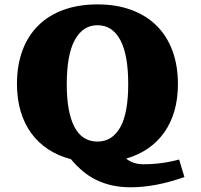

<svg xmlns="http://www.w3.org/2000/svg" viewBox="-20 -709 893 851"><path d="M797.4 75.7Q668.5 121.1 560.5 121.1Q515.1 121.1 477.3 112.8Q439.5 104.5 407 88.6Q374.5 72.8 346.9 49.6Q319.3 26.4 294.4 -3.4Q238.3 -18.1 193.8 -47.1Q149.4 -76.2 118.7 -118.4Q87.9 -160.6 71.5 -215.6Q55.2 -270.5 55.2 -336.4Q55.2 -420.4 79.8 -486.1Q104.5 -551.8 150.6 -596.9Q196.8 -642.1 262.9 -665.8Q329.1 -689.5 412.1 -689.5Q496.1 -689.5 562.3 -665Q628.4 -640.6 674.3 -595Q720.2 -549.3 744.4 -483.9Q768.6 -418.5 768.6 -336.4Q768.6 -271 752.9 -217Q737.3 -163.1 707.5 -121.3Q677.7 -79.6 635.3 -50.5Q592.8 -21.5 539.1 -5.9Q570.3 19 615.2 19Q697.3 19 773.9 -2ZM275.9 -335Q275.9 -211.9 309.8 -146.7Q343.8 -81.5 412.1 -81.5Q477.1 -81.5 512.7 -144.3Q548.3 -207 548.3 -336.4Q548.3 -466.3 513.2 -531.7Q478 -597.2 412.1 -597.2Q347.7 -597.2 311.8 -532.2Q275.9 -467.3 275.9 -335Z"/></svg>

Font: Tienne Black
Style: Regular
Weight: 900
Designer: vernon adams
Foundry: vernon adams
Version: Version 001.001